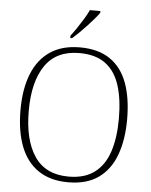

<svg xmlns="http://www.w3.org/2000/svg" viewBox="-61 -981 821 1042"><g transform="rotate(5 349.0 -460.5)"><path d="M349 10Q252 10 187 -34Q122 -78 90 -160.5Q58 -243 58 -359Q58 -474 91 -556Q124 -638 189 -681.5Q254 -725 350 -725Q451 -725 515 -681Q579 -637 609 -555Q639 -473 639 -358Q639 -247 608.5 -164Q578 -81 514 -35.5Q450 10 349 10ZM349 -21Q436 -21 490 -61.5Q544 -102 569 -177.5Q594 -253 594 -358Q594 -464 570 -539Q546 -614 492.5 -654Q439 -694 350 -694Q225 -694 164 -605.5Q103 -517 103 -358Q103 -199 163.5 -110Q224 -21 349 -21ZM293 -784Q308 -803 325.5 -829Q343 -855 359.5 -882Q376 -909 386 -931H443V-921Q434 -908 417 -888Q400 -868 379.5 -846Q359 -824 339 -804.5Q319 -785 303 -771H293Z"/></g></svg>

Font: Noto Serif Hentaigana ExtraLight
Style: Regular
Weight: 200
Designer: Kazuhiro Yamada
Foundry: nipponia
Version: Version 1.000